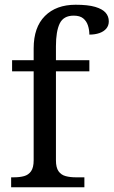

<svg xmlns="http://www.w3.org/2000/svg" viewBox="-20 -790 479 810"><path d="M27 0V-42H40Q63 -42 81.5 -47Q100 -52 111 -67.5Q122 -83 122 -114V-489H31V-536H122V-586Q122 -675 169.5 -722.5Q217 -770 299 -770Q351 -770 381.5 -761Q412 -752 425.5 -736.5Q439 -721 439 -700Q439 -682 428.5 -669.5Q418 -657 399.5 -650.5Q381 -644 357 -644Q357 -664 351 -682.5Q345 -701 331 -712.5Q317 -724 291 -724Q248 -724 232 -691Q216 -658 216 -595V-536H357V-489H216V-114Q216 -83 227 -67.5Q238 -52 257 -47Q276 -42 298 -42H336V0Z"/></svg>

Font: Noto Serif Hebrew
Style: Regular
Weight: 400
Designer: Monotype Design Team
Foundry: Monotype Imaging Inc.
Version: Version 2.003